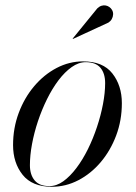

<svg xmlns="http://www.w3.org/2000/svg" viewBox="-20 -705 522 735"><path d="M178.5 10Q103 10 66.5 -36Q30 -82 30 -149.5Q30 -215 51.8 -273Q73.5 -331 111 -375.2Q148.5 -419.5 196.8 -444.8Q245 -470 298 -470Q374 -470 410.2 -423.8Q446.5 -377.5 446.5 -310Q446.5 -244.5 424.8 -186.5Q403 -128.5 365.5 -84.2Q328 -40 279.8 -15Q231.5 10 178.5 10ZM169 7.5Q196.5 7.5 222.5 -11.2Q248.5 -30 272.5 -61.8Q296.5 -93.5 316.5 -134Q336.5 -174.5 351.2 -218.8Q366 -263 374.2 -306.5Q382.5 -350 382.5 -387Q382.5 -424 364.5 -445.5Q346.5 -467 308 -467Q281 -467 254.5 -448.2Q228 -429.5 204 -397.8Q180 -366 160 -325.5Q140 -285 125.2 -240.8Q110.5 -196.5 102.5 -153.2Q94.5 -110 94.5 -72.5Q94.5 -36 112.8 -14.2Q131 7.5 169 7.5ZM259.5 -556 258 -557 352.5 -673Q360.5 -680.5 368.8 -683Q377 -685.5 384.8 -684Q392.5 -682.5 398.8 -678Q405 -673.5 408.5 -667.5Q413.5 -659.5 413 -649.8Q412.5 -640 407.8 -631.8Q403 -623.5 395 -618.5Z"/></svg>

Font: Bodoni Moda 72pt
Style: Italic
Weight: 400
Italic angle: -13°
Designer: Owen Earl
Foundry: indestructible type
Version: Version 2.005